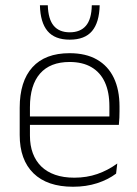

<svg xmlns="http://www.w3.org/2000/svg" viewBox="-20 -701 523 731"><path d="M258 10Q160 10 107.5 -41.2Q55 -92.5 55 -187V-290.5Q55 -391.5 103.5 -445Q152 -498.5 245 -498.5Q307 -498.5 349.2 -474.2Q391.5 -450 413.2 -404.8Q435 -359.5 435 -295.5V-278Q435 -265.5 434.5 -252.8Q434 -240 432.5 -225.5H396Q396.5 -245.5 396.5 -263.2Q396.5 -281 396.5 -296Q396.5 -350.5 379.2 -388Q362 -425.5 328.2 -445.2Q294.5 -465 245 -465Q171 -465 132.5 -421Q94 -377 94 -293V-245V-239V-184.5Q94 -147 105 -117.5Q116 -88 137.2 -67.2Q158.5 -46.5 190 -35.5Q221.5 -24.5 263 -24.5Q310 -24.5 350.5 -38.5Q391 -52.5 426.5 -78.5L422 -40Q391.5 -17 349.8 -3.5Q308 10 258 10ZM75 -225.5V-257.5H422.5V-225.5ZM245.5 -550Q188.5 -550 161 -582.8Q133.5 -615.5 132 -681H162Q163.5 -628 184.5 -603Q205.5 -578 245.5 -578Q286 -578 307.2 -603Q328.5 -628 329.5 -681H359.5Q358 -615.5 330.5 -582.8Q303 -550 245.5 -550Z"/></svg>

Font: Anek Latin Medium ExtraLight
Style: Regular
Weight: 250
Version: Version 1.003